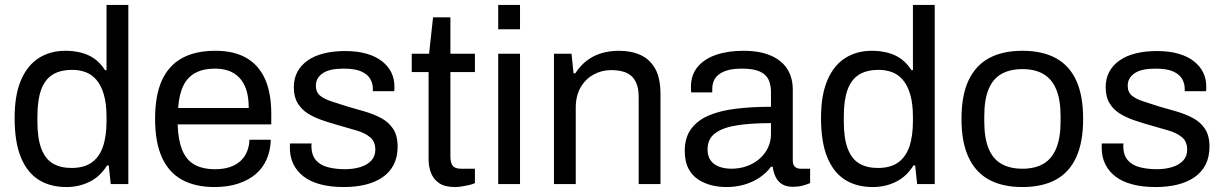

<svg xmlns="http://www.w3.org/2000/svg" viewBox="-20 -743 4942 775"><path d="M248 12Q183 12 136.5 -17Q90 -46 64.5 -107.5Q39 -169 39 -267Q39 -360 65 -420Q91 -480 137 -509Q183 -538 244 -538Q279 -538 309 -530Q339 -522 362.5 -505Q386 -488 404 -460H410V-723H498V0H427L419 -75H412Q385 -31 342 -9.5Q299 12 248 12ZM269 -65Q319 -65 350 -87Q381 -109 395.5 -151Q410 -193 410 -255V-271Q410 -325 399 -362Q388 -399 369 -421Q350 -443 325 -452Q300 -461 272 -461Q223 -461 192 -441.5Q161 -422 146 -380.5Q131 -339 131 -273V-252Q131 -184 147 -142.5Q163 -101 193.5 -83Q224 -65 269 -65Z M846 12Q768 12 714.5 -17.5Q661 -47 633.5 -108Q606 -169 606 -263Q606 -358 633.5 -418.5Q661 -479 715 -508.5Q769 -538 850 -538Q924 -538 974 -509.5Q1024 -481 1049.5 -424.5Q1075 -368 1075 -283V-241H697Q699 -178 715.5 -137.5Q732 -97 765 -78.5Q798 -60 848 -60Q882 -60 907.5 -68.5Q933 -77 950.5 -93Q968 -109 977 -131Q986 -153 987 -179H1073Q1072 -137 1057 -101.5Q1042 -66 1013 -41Q984 -16 942 -2Q900 12 846 12ZM699 -307H984Q984 -351 974 -381Q964 -411 945.5 -430Q927 -449 902.5 -457.5Q878 -466 847 -466Q801 -466 769 -449Q737 -432 720 -397Q703 -362 699 -307Z M1368 12Q1314 12 1273 1Q1232 -10 1205 -31Q1178 -52 1164 -81Q1150 -110 1150 -147Q1150 -152 1150 -156.5Q1150 -161 1151 -164H1238Q1237 -160 1237 -157Q1237 -154 1237 -151Q1238 -116 1255.5 -96Q1273 -76 1304 -68Q1335 -60 1373 -60Q1406 -60 1434 -68.5Q1462 -77 1478.5 -94.5Q1495 -112 1495 -139Q1495 -172 1473.5 -189.5Q1452 -207 1417 -217Q1382 -227 1344 -238Q1312 -247 1280 -258Q1248 -269 1222.5 -285Q1197 -301 1181.5 -326.5Q1166 -352 1166 -391Q1166 -426 1180.5 -453Q1195 -480 1222 -499Q1249 -518 1287.5 -527.5Q1326 -537 1373 -537Q1423 -537 1460.5 -526Q1498 -515 1523 -495Q1548 -475 1560 -449.5Q1572 -424 1572 -395Q1572 -389 1572 -383.5Q1572 -378 1571 -375H1485V-386Q1485 -406 1474.5 -424.5Q1464 -443 1438.5 -454.5Q1413 -466 1368 -466Q1339 -466 1318 -461.5Q1297 -457 1283 -447.5Q1269 -438 1262 -425.5Q1255 -413 1255 -397Q1255 -371 1272 -357Q1289 -343 1317.5 -334Q1346 -325 1379 -314Q1414 -304 1450.5 -293.5Q1487 -283 1517.5 -267Q1548 -251 1566.5 -223.5Q1585 -196 1585 -151Q1585 -109 1569 -78Q1553 -47 1523.5 -27Q1494 -7 1454.5 2.5Q1415 12 1368 12Z M1817 12Q1776 12 1753 -3.5Q1730 -19 1720 -44.5Q1710 -70 1710 -99V-452H1642V-526H1712L1728 -673H1798V-526H1897V-452H1798V-112Q1798 -87 1807 -74.5Q1816 -62 1841 -62H1897V-4Q1887 1 1873 4Q1859 7 1844.5 9.5Q1830 12 1817 12Z M1991 -625V-723H2079V-625ZM1991 0V-526H2079V0Z M2216 0V-526H2287L2295 -447H2302Q2323 -479 2349.5 -499Q2376 -519 2408.5 -528.5Q2441 -538 2478 -538Q2528 -538 2565.5 -521Q2603 -504 2624.5 -466Q2646 -428 2646 -363V0H2558V-351Q2558 -384 2549.5 -405Q2541 -426 2526.5 -438Q2512 -450 2491.5 -455Q2471 -460 2446 -460Q2409 -460 2376 -442Q2343 -424 2323.5 -390Q2304 -356 2304 -309V0Z M2911 12Q2882 12 2853 5Q2824 -2 2799 -18Q2774 -34 2759 -62.5Q2744 -91 2744 -134Q2744 -188 2770 -223Q2796 -258 2842.5 -277.5Q2889 -297 2953 -304.5Q3017 -312 3092 -312V-372Q3092 -401 3082 -422Q3072 -443 3046.5 -454.5Q3021 -466 2974 -466Q2929 -466 2902.5 -454.5Q2876 -443 2865.5 -425Q2855 -407 2855 -385V-370H2770Q2769 -375 2769 -380Q2769 -385 2769 -392Q2769 -440 2795.5 -472.5Q2822 -505 2870 -521.5Q2918 -538 2980 -538Q3046 -538 3090.5 -519Q3135 -500 3157.5 -465Q3180 -430 3180 -381V-96Q3180 -77 3189 -69.5Q3198 -62 3211 -62H3250V-4Q3236 2 3219 6.5Q3202 11 3180 11Q3154 11 3137 0.5Q3120 -10 3111 -28.5Q3102 -47 3099 -70H3092Q3074 -45 3046.5 -26.5Q3019 -8 2985 2Q2951 12 2911 12ZM2933 -62Q2965 -62 2993.5 -72Q3022 -82 3044 -100.5Q3066 -119 3079 -145Q3092 -171 3092 -202V-246Q3011 -246 2954 -237Q2897 -228 2866.5 -205Q2836 -182 2836 -140Q2836 -113 2848 -96Q2860 -79 2882 -70.5Q2904 -62 2933 -62Z M3503 12Q3438 12 3391.5 -17Q3345 -46 3319.5 -107.5Q3294 -169 3294 -267Q3294 -360 3320 -420Q3346 -480 3392 -509Q3438 -538 3499 -538Q3534 -538 3564 -530Q3594 -522 3617.5 -505Q3641 -488 3659 -460H3665V-723H3753V0H3682L3674 -75H3667Q3640 -31 3597 -9.5Q3554 12 3503 12ZM3524 -65Q3574 -65 3605 -87Q3636 -109 3650.5 -151Q3665 -193 3665 -255V-271Q3665 -325 3654 -362Q3643 -399 3624 -421Q3605 -443 3580 -452Q3555 -461 3527 -461Q3478 -461 3447 -441.5Q3416 -422 3401 -380.5Q3386 -339 3386 -273V-252Q3386 -184 3402 -142.5Q3418 -101 3448.5 -83Q3479 -65 3524 -65Z M4107 12Q4027 12 3972.5 -17.5Q3918 -47 3889.5 -108Q3861 -169 3861 -263Q3861 -358 3889.5 -418.5Q3918 -479 3972.5 -508.5Q4027 -538 4107 -538Q4187 -538 4241.5 -508.5Q4296 -479 4324 -418.5Q4352 -358 4352 -263Q4352 -169 4324 -108Q4296 -47 4241.5 -17.5Q4187 12 4107 12ZM4107 -62Q4158 -62 4192 -82Q4226 -102 4243.5 -144.5Q4261 -187 4261 -252V-274Q4261 -340 4243.5 -382Q4226 -424 4192 -444Q4158 -464 4107 -464Q4056 -464 4021.5 -444Q3987 -424 3970 -382Q3953 -340 3953 -274V-252Q3953 -187 3970 -144.5Q3987 -102 4021.5 -82Q4056 -62 4107 -62Z M4645 12Q4591 12 4550 1Q4509 -10 4482 -31Q4455 -52 4441 -81Q4427 -110 4427 -147Q4427 -152 4427 -156.5Q4427 -161 4428 -164H4515Q4514 -160 4514 -157Q4514 -154 4514 -151Q4515 -116 4532.5 -96Q4550 -76 4581 -68Q4612 -60 4650 -60Q4683 -60 4711 -68.5Q4739 -77 4755.5 -94.5Q4772 -112 4772 -139Q4772 -172 4750.5 -189.5Q4729 -207 4694 -217Q4659 -227 4621 -238Q4589 -247 4557 -258Q4525 -269 4499.5 -285Q4474 -301 4458.5 -326.5Q4443 -352 4443 -391Q4443 -426 4457.5 -453Q4472 -480 4499 -499Q4526 -518 4564.5 -527.5Q4603 -537 4650 -537Q4700 -537 4737.5 -526Q4775 -515 4800 -495Q4825 -475 4837 -449.5Q4849 -424 4849 -395Q4849 -389 4849 -383.5Q4849 -378 4848 -375H4762V-386Q4762 -406 4751.5 -424.5Q4741 -443 4715.5 -454.5Q4690 -466 4645 -466Q4616 -466 4595 -461.5Q4574 -457 4560 -447.5Q4546 -438 4539 -425.5Q4532 -413 4532 -397Q4532 -371 4549 -357Q4566 -343 4594.5 -334Q4623 -325 4656 -314Q4691 -304 4727.5 -293.5Q4764 -283 4794.5 -267Q4825 -251 4843.5 -223.5Q4862 -196 4862 -151Q4862 -109 4846 -78Q4830 -47 4800.5 -27Q4771 -7 4731.5 2.5Q4692 12 4645 12Z"/></svg>

Font: Archivo SemiBold
Style: Regular
Weight: 400
Version: Version 2.001